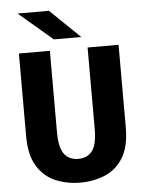

<svg xmlns="http://www.w3.org/2000/svg" viewBox="-61 -960 771 1019"><g transform="rotate(-5 325.0 -450.5)"><path d="M326 11Q255 11 194.2 -14.5Q133.5 -40 96.8 -99.2Q60 -158.5 60 -260V-700H225V-267Q225 -183.5 251.2 -149.5Q277.5 -115.5 326 -115.5Q374.5 -115.5 400.2 -149.5Q426 -183.5 426 -267V-700H591V-260Q591 -158.5 554.8 -99.2Q518.5 -40 458 -14.5Q397.5 11 326 11ZM251.5 -758.5 71.5 -912H238.5L397.5 -758.5Z"/></g></svg>

Font: Trispace
Style: Bold
Weight: 700
Designer: Tyler Finck
Foundry: Etcetera Type Company
Version: Version 1.210; ttfautohint (v1.8.3)